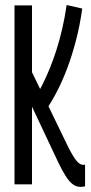

<svg xmlns="http://www.w3.org/2000/svg" viewBox="-20 -721 356 751"><path d="M294.7 10Q278.4 10 264.4 -0.5Q250.3 -10.9 236.5 -33Q222.6 -55.1 206.9 -87.9L105.2 -303.7V0H36.8V-700H105.2V-438.4L236.3 -167.6Q251.3 -136 262 -117.7Q272.7 -99.4 280.5 -90.6Q288.2 -81.9 293.8 -79.2Q299.5 -76.5 304.5 -76.5Q306.5 -76.5 308.8 -76.5Q311.1 -76.5 312.7 -76.9V8Q306.8 9 302.7 9.5Q298.6 10 294.7 10ZM157.9 -287.5 122.5 -346.9Q134.9 -367.4 148 -394.1Q161.2 -420.7 174.6 -453.3Q188 -486 200.4 -524.5Q212.8 -563 223.1 -607.5Q233.5 -652 240.7 -701.4L301.8 -687.5Q292.1 -619.6 276.7 -561Q261.3 -502.5 242.5 -452.8Q223.7 -403.1 202.2 -362Q180.7 -320.8 157.9 -287.5Z"/></svg>

Font: Georama ExtraCondensed Thin
Style: Regular
Weight: 100
Width: 2
Designer: Jean-Baptiste Levee
Foundry: Production Type
Version: Version 1.001